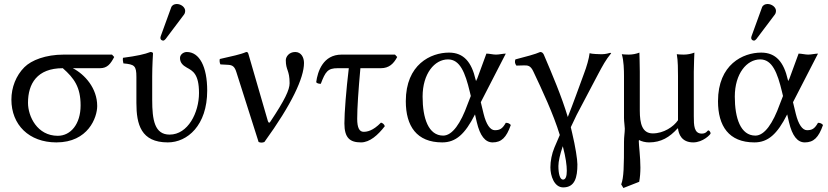

<svg xmlns="http://www.w3.org/2000/svg" viewBox="-20 -702 4142 960"><path d="M480 -361C517 -361 533 -383 551 -417L540 -429H299C208 -429 137 -401 102 -366C60 -324 37 -265 37 -204C37 -78 125 10 262 10C421 10 466 -115 466 -172C466 -261 404 -330 344 -361ZM269 -23C166 -23 120 -120 120 -188C120 -283 165 -361 294 -361C351 -311 383 -266 383 -175C383 -81 333 -23 269 -23Z M741 -321C741 -371 745 -435 745 -435C745 -439 740 -442 732 -442C704 -431 664 -422 595 -413C593 -407 595 -391 597 -385C652 -380 662 -374 662 -317V-187C662 -80 685 10 819 10C917 10 1016 -75 1016 -249C1016 -369 977 -442 914 -442C897 -442 880 -429 880 -412C880 -389 894 -375 914 -364C943 -348 975 -333 975 -237C975 -139 920 -29 828 -29C753 -29 741 -102 741 -203ZM864 -682C851 -682 840 -676 836 -665L784 -522C783 -519 782 -515 782 -512C782 -505 788 -499 796 -499C800 -499 805 -503 808 -507L900 -629C904 -634 906 -642 906 -647C906 -667 884 -682 864 -682Z M1162 -341 1273 8C1283 12 1292 12 1302 8C1439 -181 1500 -313 1500 -387C1500 -415 1486 -442 1456 -442C1425 -442 1409 -418 1409 -401C1409 -350 1428 -352 1428 -286C1428 -253 1404 -202 1332 -94C1326 -84 1322 -89 1319 -98L1223 -429C1220 -440 1218 -442 1211 -442C1181 -429 1139 -421 1079 -407C1077 -399 1078 -388 1082 -380L1119 -378C1142 -377 1153 -370 1162 -341Z M1688 -429C1595 -429 1568 -344 1561 -291C1565 -285 1574 -283 1584 -283C1607 -344 1619 -361 1668 -361H1724C1711 -253 1702 -139 1702 -85C1702 -12 1730 10 1785 10C1829 10 1870 -27 1904 -71C1901 -81 1894 -86 1885 -89C1844 -47 1815 -43 1798 -43C1777 -43 1766 -63 1766 -108C1766 -163 1772 -251 1782 -361H1884C1925 -361 1948 -383 1966 -417L1955 -429Z M2384 -191 2509 -434C2496 -434 2475 -429 2460 -429C2445 -429 2427 -434 2412 -434L2365 -306H2364C2362 -298 2360 -294 2358 -304C2338 -391 2299 -439 2225 -439C2134 -439 2009 -380 2009 -196C2009 -72 2063 10 2191 10C2259 10 2305 -31 2355 -130L2364 -91C2380 -23 2406 10 2443 10C2487 10 2512 -14 2534 -77C2528 -84 2521 -88 2509 -88C2492 -58 2479 -51 2454 -51C2431 -51 2411 -80 2398 -133ZM2334 -222 2318 -181C2284 -86 2242 -24 2196 -24C2122 -24 2093 -111 2093 -219C2093 -334 2153 -405 2220 -405C2280 -405 2306 -339 2329 -243Z M2732 135C2732 177 2751 235 2796 235C2855 235 2867 184 2867 120C2867 95 2857 31 2841 -36C2839 -46 2836 -56 2834 -66C2843 -86 2853 -107 2863 -127L2971 -332C2993 -373 3008 -402 3036 -436L3031 -438C3008 -431 2997 -431 2983 -431C2975 -431 2939 -432 2928 -436C2925 -409 2913 -368 2900 -334C2873 -261 2845 -182 2819 -117C2787 -223 2742 -328 2699 -429C2695 -437 2690 -442 2681 -442C2657 -431 2607 -418 2557 -405C2553 -395 2554 -384 2562 -374C2579 -374 2588 -375 2599 -375C2600 -375 2601 -375 2602 -375C2618 -375 2633 -375 2647 -344C2690 -253 2747 -132 2779 -27L2752 36C2739 67 2732 103 2732 135ZM2794 29C2809 86 2814 125 2814 152C2814 178 2809 196 2795 196C2780 196 2772 168 2772 128C2772 105 2780 70 2794 29Z M3368 -60H3370C3373 -32 3388 10 3446 10C3495 10 3533 -30 3533 -35C3533 -42 3526 -50 3522 -50C3516 -50 3513 -34 3489 -34C3450 -34 3449 -75 3449 -121V-343C3449 -375 3452 -439 3452 -439C3437 -433 3418 -429 3399 -429C3386 -429 3370 -430 3364 -431C3370 -399 3370 -350 3370 -322V-101C3348 -68 3298 -35 3244 -35C3191 -35 3179 -84 3179 -149V-343C3179 -375 3177 -439 3177 -439C3162 -433 3143 -429 3124 -429C3111 -429 3095 -430 3089 -431C3099 -399 3100 -350 3100 -322V-112C3100 -93 3104 -70 3104 -59C3104 -38 3100 -20 3100 7C3100 131 3099 186 3086 220L3097 238L3176 207C3180 186 3182 161 3182 136C3182 83 3174 24 3174 5C3174 1 3175 -1 3175 -2C3187 5 3207 10 3225 10C3286 10 3328 -16 3368 -60Z M3945 -191 4070 -434C4057 -434 4036 -429 4021 -429C4006 -429 3988 -434 3973 -434L3926 -306H3925C3923 -298 3921 -294 3919 -304C3899 -391 3860 -439 3786 -439C3695 -439 3570 -380 3570 -196C3570 -72 3624 10 3752 10C3820 10 3866 -31 3916 -130L3925 -91C3941 -23 3967 10 4004 10C4048 10 4073 -14 4095 -77C4089 -84 4082 -88 4070 -88C4053 -58 4040 -51 4015 -51C3992 -51 3972 -80 3959 -133ZM3895 -222 3879 -181C3845 -86 3803 -24 3757 -24C3683 -24 3654 -111 3654 -219C3654 -334 3714 -405 3781 -405C3841 -405 3867 -339 3890 -243ZM3818 -682C3805 -682 3794 -676 3790 -665L3738 -522C3737 -519 3736 -515 3736 -512C3736 -505 3742 -499 3750 -499C3754 -499 3759 -503 3762 -507L3854 -629C3858 -634 3860 -642 3860 -647C3860 -667 3838 -682 3818 -682Z"/></svg>

Font: Libertinus Math
Style: Regular
Weight: 400
Designer: Philipp H. Poll, Khaled Hosny
Foundry: Caleb Maclennan
Version: Version 7.050;RELEASE